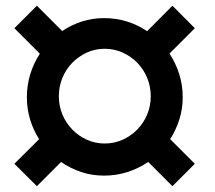

<svg xmlns="http://www.w3.org/2000/svg" viewBox="-20 -678 745 666"><path d="M73.2 -340.8Q73.2 -382.3 85 -420.7Q96.7 -459 118.2 -491.7L29.8 -580.1L107.9 -658.2L195.8 -570.3Q227.5 -591.8 264.2 -603.5Q300.8 -615.2 340.8 -615.2Q382.3 -615.2 420.2 -603.5Q458 -591.8 490.2 -569.8L578.1 -658.2L655.8 -580.1L567.9 -492.2Q589.8 -459 601.8 -420.7Q613.8 -382.3 613.8 -340.8Q613.8 -300.8 602.3 -264.2Q590.8 -227.5 570.3 -195.3L655.8 -109.9L578.1 -32.2L494.1 -116.2Q460.9 -93.8 422.4 -81.3Q383.8 -68.8 340.8 -68.8Q299.3 -68.8 261.7 -81.3Q224.1 -93.8 191.9 -116.2L107.9 -32.2L29.8 -109.9L115.7 -195.3Q95.2 -227.5 84.2 -264.2Q73.2 -300.8 73.2 -340.8ZM184.1 -344.2Q184.1 -310.5 196.5 -280.8Q209 -251 230.7 -228.8Q252.4 -206.5 281.2 -193.4Q310.1 -180.2 342.8 -180.2Q376.5 -180.2 405.5 -193.4Q434.6 -206.5 456.3 -228.8Q478 -251 490.5 -280.8Q502.9 -310.5 502.9 -344.2Q502.9 -377.9 490.5 -408Q478 -438 456.3 -460.2Q434.6 -482.4 405.5 -495.6Q376.5 -508.8 342.8 -508.8Q310.1 -508.8 281.2 -495.6Q252.4 -482.4 230.7 -460.2Q209 -438 196.5 -408Q184.1 -377.9 184.1 -344.2Z"/></svg>

Font: Simonetta
Style: Black Italic
Weight: 900
Italic angle: -2°
Designer: Gayaneh Bagdasaryan
Foundry: Brownfox
Version: Version 1.002